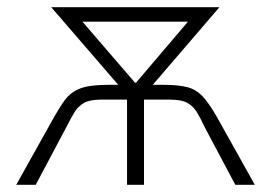

<svg xmlns="http://www.w3.org/2000/svg" viewBox="-20 -512 751 532"><path d="M25 0 120 -170Q143 -212 159.5 -234.5Q176 -257 202.5 -267Q229 -277 280 -277H320L318 -265L122 -492H588L393 -265L391 -277H431Q476 -277 501 -270Q526 -263 545.5 -240.5Q565 -218 591 -170L686 0H632L547 -160Q535 -186 525 -202Q515 -218 499 -227Q483 -236 450 -236H379V0H332V-236H261Q229 -236 213 -227Q197 -218 187 -202Q177 -186 164 -160L79 0ZM354 -283H357L517 -471L520 -452H190L192 -471Z"/></svg>

Font: Nunito Sans 7pt Condensed ExtraLight
Style: Regular
Weight: 250
Width: 3
Designer: Vernon Adams
Foundry: Vernon Adams
Version: Version 3.101;gftools[0.9.27]